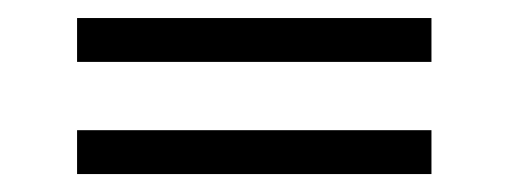

<svg xmlns="http://www.w3.org/2000/svg" viewBox="-20 -338 567 214"><path d="M460.9 -317.9V-269H65.9V-317.9ZM460.9 -192.9V-144H65.9V-192.9Z"/></svg>

Font: Linux Libertine Display
Style: Regular
Weight: 400
Designer: Philipp H. Poll
Foundry: Philipp H. Poll
Version: Version 5.0.9